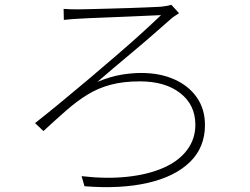

<svg xmlns="http://www.w3.org/2000/svg" viewBox="-20 -747 1040 800"><path d="M245 -710Q259 -709 273.5 -708.5Q288 -708 305 -708Q321 -708 355 -709Q389 -710 432 -711Q475 -712 518.5 -713.5Q562 -715 597.5 -716.5Q633 -718 651 -719Q660 -720 672.5 -722Q685 -724 694 -727L726 -692Q720 -688 708.5 -680.5Q697 -673 692 -668Q659 -639 619 -604Q579 -569 536.5 -533.5Q494 -498 455 -465Q416 -432 386 -406Q440 -428 484.5 -435.5Q529 -443 568 -443Q647 -443 707 -416Q767 -389 800.5 -340.5Q834 -292 834 -226Q834 -133 771.5 -72Q709 -11 596 15Q483 41 332 29L320 -13Q424 -1 511 -10.5Q598 -20 661.5 -48Q725 -76 759.5 -122Q794 -168 794 -227Q794 -310 731 -359Q668 -408 563 -408Q494 -408 441.5 -394Q389 -380 345 -353Q301 -326 257.5 -288Q214 -250 161 -201L126 -234Q173 -271 231.5 -319Q290 -367 352 -419.5Q414 -472 472 -522Q530 -572 576.5 -614.5Q623 -657 651 -684Q630 -683 594.5 -681.5Q559 -680 515.5 -678Q472 -676 430 -674.5Q388 -673 355 -671.5Q322 -670 307 -669Q292 -668 276 -667Q260 -666 246 -664Z"/></svg>

Font: Noto Sans SC Thin ExtraLight
Style: Regular
Weight: 250
Version: Version 2.004-H2;hotconv 1.0.118;makeotfexe 2.5.65603